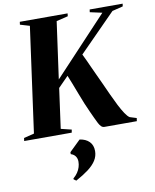

<svg xmlns="http://www.w3.org/2000/svg" viewBox="-129 -824 976 1207"><g transform="rotate(-10 359.0 -220.5)"><path d="M-21 0 -18.5 -19 47.5 -35.5 140 -707 79.5 -725 82 -743H387L385 -725L311 -707L260.5 -343.5L603 -709L525.5 -726L528 -743H738.5L736 -726L667.5 -709L433.5 -472Q443 -453 452.8 -431.8Q462.5 -410.5 473.5 -386.2Q484.5 -362 497.5 -334Q510.5 -306 526 -272.5Q543.5 -234 561.2 -195Q579 -156 596.2 -122.2Q613.5 -88.5 629.2 -64.8Q645 -41 658 -33L701 -19.5L698 0H491.5Q480 0 471.5 -8Q463 -16 455 -31Q447 -46 438 -66Q429 -86 417.5 -110.5Q406.5 -133.5 393 -166.5Q379.5 -199.5 366 -235.2Q352.5 -271 340 -303Q327.5 -335 318.5 -356.5L253.5 -290.5L218.5 -35.5L286 -19L282.5 0ZM243 291V285.5Q260 271 271 254.8Q282 238.5 287.2 221.2Q292.5 204 292.5 186.5Q292.5 166.5 282.5 152.2Q272.5 138 253 132V119.5L323.5 51Q362.5 56.5 384.8 79Q407 101.5 407 139Q407 171.5 389.5 199Q372 226.5 338.8 251.5Q305.5 276.5 258.5 302Z"/></g></svg>

Font: Merriweather 144pt ExtraBold
Style: Italic
Weight: 800
Italic angle: -7.8°
Version: Version 2.101